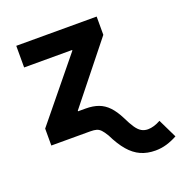

<svg xmlns="http://www.w3.org/2000/svg" viewBox="-132 -653 926 973"><g transform="rotate(-20 331.0 -166.0)"><path d="M54.7 0V-91.3L319.3 -415.5V-418.9H60.5V-535.6H494.1V-437L241.2 -120.1V0ZM543 204.6Q499 204.6 464.1 189Q429.2 173.3 400.1 139.4Q371.1 105.5 344.7 51.3Q331.5 29.3 321 18.3Q310.5 7.3 297.9 3.7Q285.2 0 264.6 0H206.1V-116.7H282.7Q321.3 -116.7 350.8 -106Q380.4 -95.2 403.8 -70.8Q427.2 -46.4 448.2 -4.9Q465.3 30.8 479.7 51.8Q494.1 72.8 509.5 81.5Q524.9 90.3 543.9 90.3Q559.6 90.3 577.1 85Q594.7 79.6 612.3 69.8L661.6 171.4Q633.3 187 603.8 195.8Q574.2 204.6 543 204.6Z"/></g></svg>

Font: Inter 20pt
Style: Bold
Weight: 700
Version: Version 4.001;git-66647c0bb